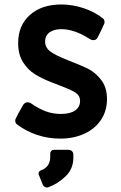

<svg xmlns="http://www.w3.org/2000/svg" viewBox="-20 -605 540 856"><path d="M55 -51Q50 -55 48.5 -61.5Q47 -68 49 -74Q56 -90 83 -137Q91 -149 103 -149Q110 -149 117 -145Q153 -120 184.5 -108.5Q216 -97 251 -97Q293 -97 315 -112.5Q337 -128 337 -155Q337 -178 318 -191Q299 -204 246 -224L210 -238Q166 -255 135 -274.5Q104 -294 82.5 -328Q61 -362 61 -413Q61 -492 113.5 -538.5Q166 -585 253 -585Q304 -585 353 -568.5Q402 -552 439 -523Q444 -519 445.5 -512.5Q447 -506 445 -500Q436 -479 415 -437Q409 -426 396 -426Q389 -426 382 -430Q313 -475 254 -475Q220 -475 200.5 -460.5Q181 -446 181 -420Q181 -394 203 -376.5Q225 -359 284 -336Q341 -314 372.5 -298.5Q404 -283 430.5 -249.5Q457 -216 457 -163Q457 -111 430.5 -71Q404 -31 356.5 -9Q309 13 248 13Q194 13 144 -4Q94 -21 55 -51ZM170 217 153 174Q152 172 152 168Q152 159 163 154Q180 149 192 134Q204 119 204 93V80Q204 73 208.5 68Q213 63 220 63H285Q295 63 301 69Q307 75 307 84V98Q307 148 272 181.5Q237 215 195 230Q193 231 190 231Q183 231 177.5 227Q172 223 170 217Z"/></svg>

Font: Miriam Libre
Style: Bold
Weight: 700
Designer: Michal Sahar
Foundry: Hagilda
Version: Version 1.001